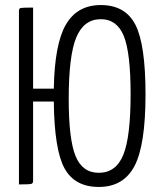

<svg xmlns="http://www.w3.org/2000/svg" viewBox="-20 -730 635 760"><path d="M111 -379H193Q196 -556 241 -633Q286 -710 379 -710Q476 -710 516 -632Q556 -554 556 -356Q556 -156 512.5 -73Q469 10 371 10Q276 10 235.5 -63.5Q195 -137 193 -328H111V-14Q111 -4 103.5 -2Q96 0 55 0V-687Q55 -697 62.5 -698.5Q70 -700 111 -700ZM252 -338Q252 -179 279 -112.5Q306 -46 371 -46Q439 -46 468 -117Q497 -188 497 -357Q497 -521 470 -587.5Q443 -654 379 -654Q312 -654 282 -582Q252 -510 252 -338Z"/></svg>

Font: Yanone Kaffeesatz Light
Style: Regular
Weight: 300
Designer: Yanone (Cyrillic: Daniel Pouzeot)
Foundry: Yanone
Version: Version 1.003;PS 001.003;hotconv 1.0.88;makeotf.lib2.5.64775